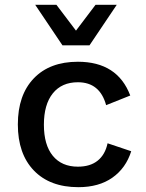

<svg xmlns="http://www.w3.org/2000/svg" viewBox="-20 -766 606 796"><path d="M520 -370 420 -330Q394 -425 303 -425Q236 -425 199 -379Q162 -333 162 -249Q162 -165 199 -120Q236 -75 303 -75Q354 -75 385 -100Q416 -125 426 -172L524 -139Q502 -69 446 -29.5Q390 10 305 10Q187 10 120.5 -59Q54 -128 54 -250Q54 -372 120 -441Q186 -510 303 -510Q467 -510 520 -370ZM351 -578H239L126 -746H214L295 -639L376 -746H464Z"/></svg>

Font: Work Sans Medium
Style: Regular
Weight: 500
Designer: Wei Huang
Foundry: Wei Huang
Version: Version 1.500